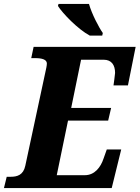

<svg xmlns="http://www.w3.org/2000/svg" viewBox="-37 -951 706 971"><path d="M417 -771H480L483 -784C463 -812 427 -881 413 -931H259L256 -921C279 -884 357 -803 417 -771ZM-17 0H528L576 -195H503L487 -150C472 -104 441 -65 392 -65H250L307 -341H510L525 -405H323L373 -649H487C528 -649 545 -621 545 -582C545 -575 538 -527 537 -519H610L649 -714H133L121 -657H142C175 -657 200 -650 200 -630C200 -619 196 -602 192 -584L91 -113C81 -65 49 -57 17 -57H-3Z"/></svg>

Font: Noto Serif SemiCondensed Extra
Style: Italic
Weight: 800
Width: 4
Italic angle: -12°
Designer: Monotype Design Team
Foundry: Monotype Imaging Inc.
Version: Version 1.901